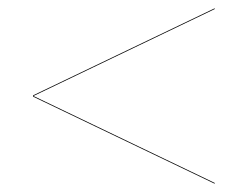

<svg xmlns="http://www.w3.org/2000/svg" viewBox="-20 -620 600 465"><path d="M60 -386 500 -175V-177L61 -387.5L500 -598V-600L60 -389Z"/></svg>

Font: Bodoni* 96pt
Style: Regular
Weight: 400
Version: Version 2.3